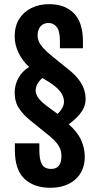

<svg xmlns="http://www.w3.org/2000/svg" viewBox="-20 -890 462 920"><path d="M220.7 9.8Q142.6 9.8 96.9 -33.4Q51.3 -76.7 51.3 -169.9V-203.1H168.5V-170.9Q168.5 -125 180.7 -102.8Q192.9 -80.6 225.6 -80.6Q250.5 -80.6 262.5 -96.4Q274.4 -112.3 274.4 -141.6Q274.4 -167.5 263.7 -186.8Q252.9 -206.1 234.9 -222.9Q216.8 -239.7 193.8 -257.3L124 -314Q93.8 -337.9 72 -369.4Q50.3 -400.9 50.3 -446.8Q50.3 -482.4 67.9 -515.4Q85.4 -548.3 119.6 -569.3Q87.4 -598.1 68.8 -637.2Q50.3 -676.3 50.3 -714.8Q50.3 -763.7 71.3 -798.1Q92.3 -832.5 129.9 -851.3Q167.5 -870.1 216.3 -870.1Q290.5 -870.1 334 -826.4Q377.4 -782.7 377.4 -691.9V-658.7H267.1V-691.4Q267.1 -742.2 251.5 -761Q235.8 -779.8 213.9 -779.8Q196.3 -779.8 184.3 -772.2Q172.4 -764.6 166.3 -751Q160.2 -737.3 160.2 -720.2Q160.2 -704.1 167.5 -688.5Q174.8 -672.9 190.7 -656.2Q206.5 -639.6 231 -619.6L306.6 -558.6Q335.4 -536.1 354.2 -512.5Q373 -488.8 382.1 -463.4Q391.1 -438 390.1 -409.7Q388.7 -384.3 376.2 -363.3Q363.8 -342.3 345.9 -325.2Q328.1 -308.1 309.6 -294.4Q351.6 -257.3 368.9 -218.3Q386.2 -179.2 386.2 -139.6Q386.2 -70.3 341.1 -30.3Q295.9 9.8 220.7 9.8ZM256.3 -344.2Q269 -356.4 277.8 -371.8Q286.6 -387.2 286.6 -403.3Q286.6 -421.9 275.9 -440.4Q265.1 -459 242.2 -477.5Q219.2 -496.1 183.1 -516.1Q167.5 -502.9 159.2 -487.5Q150.9 -472.2 150.9 -456.5Q150.9 -439 162.8 -422.1Q174.8 -405.3 198.5 -386.7Q222.2 -368.2 256.3 -344.2Z"/></svg>

Font: Antonio SemiBold
Style: Regular
Weight: 600
Designer: Vernon Adams
Foundry: Vernon Adams
Version: Version 1.002